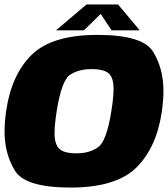

<svg xmlns="http://www.w3.org/2000/svg" viewBox="-26 -838 755 864"><path d="M291.5 6Q86.5 6 40.5 -70.8Q-5.5 -147.5 -5.5 -246Q-5.5 -288.5 1.5 -337.5Q25 -501 116.2 -591Q207.5 -681 412.5 -681Q617.5 -681 663.5 -604.5Q709.5 -528 709.5 -429.5Q709.5 -387 702.5 -337.5Q679 -174.5 587.8 -84.2Q496.5 6 291.5 6ZM318.5 -148Q375.5 -148 414.5 -174.8Q453.5 -201.5 475 -337.5Q485 -399.5 485 -438.5Q485 -487.5 463.8 -507.2Q442.5 -527 385.5 -527Q328.5 -527 289.8 -501.8Q251 -476.5 229 -337.5Q219.5 -277 219.5 -238.5Q219.5 -189.5 240.5 -168.8Q261.5 -148 318.5 -148ZM363.5 -818H505L603 -701.5H476L427 -775.5L352 -701.5H226Z"/></svg>

Font: Rudi
Style: Regular
Weight: 400
Italic angle: -10°
Designer: Tyler Finck
Foundry: Etcetera Type Company
Version: Version 1.111; ttfautohint (v1.8.4)